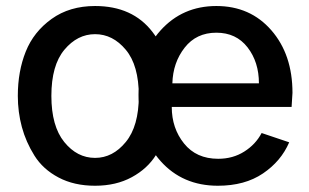

<svg xmlns="http://www.w3.org/2000/svg" viewBox="-20 -588 1009 626"><path d="M147.5 -275.4Q147.5 -176.8 189.5 -125Q231.4 -73.2 290 -73.2Q347.7 -73.2 390.1 -125Q432.6 -176.8 432.6 -275.4Q432.6 -375 390.1 -425.8Q347.7 -476.6 290 -476.6Q232.4 -476.6 189.9 -425.8Q147.5 -375 147.5 -275.4ZM38.1 -275.4Q38.1 -355.5 64 -419.9Q89.8 -484.4 148.4 -526.4Q207 -568.4 290 -568.4Q412.1 -568.4 477.1 -483.9Q542 -399.4 542 -275.4Q542 -224.6 529.3 -176.3Q516.6 -127.9 488.8 -83Q460.9 -38.1 409.7 -10.3Q358.4 17.6 290 17.6Q221.7 17.6 170.9 -9.3Q120.1 -36.1 92.3 -80.6Q64.5 -125 51.3 -173.8Q38.1 -222.7 38.1 -275.4ZM431.6 -278.3Q431.6 -409.2 503.4 -488.8Q575.2 -568.4 685.5 -568.4Q795.9 -568.4 864.7 -489.3Q933.6 -410.2 933.6 -285.2Q933.6 -283.2 930.7 -239.3H540Q540 -169.9 580.1 -120.1Q620.1 -70.3 691.4 -70.3Q739.3 -70.3 776.4 -93.8Q813.5 -117.2 833 -154.3L922.9 -124Q896.5 -62.5 837.4 -22.5Q778.3 17.6 690.4 17.6Q575.2 17.6 503.4 -63Q431.6 -143.6 431.6 -278.3ZM542 -316.4H824.2Q824.2 -385.7 787.1 -433.6Q750 -481.4 685.5 -481.4Q620.1 -481.4 582 -432.6Q543.9 -383.8 542 -316.4Z"/></svg>

Font: Gothic A1 SemiBold
Style: Regular
Weight: 600
Version: Version 2.50